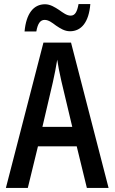

<svg xmlns="http://www.w3.org/2000/svg" viewBox="-20 -926 565 946"><path d="M101 -771H159C166 -811 179 -828 200 -828C219 -828 236 -815 256 -800C277 -786 298 -772 325 -772C381 -772 418 -817 425 -906H367C360 -868 350 -849 328 -849C309 -849 291 -863 271 -877C251 -890 228 -905 202 -905C145 -905 109 -859 101 -771ZM9 0H117L167 -205H358L408 0H515L330 -716H194ZM189 -301 240 -519C249 -559 256 -595 262 -632C266 -605 272 -571 282 -528L336 -301Z"/></svg>

Font: Kathrein 67 Medium Condensed
Style: Regular
Weight: 500
Width: 3
Designer: Lazydogs Typefoundry, based on Open Sans by Ascender Corporation
Foundry: Lazydogs Typefoundry
Version: Version 1.003;PS 001.003;hotconv 1.0.88;makeotf.lib2.5.64775